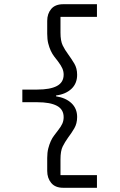

<svg xmlns="http://www.w3.org/2000/svg" viewBox="-20 -757 568 911"><path d="M280 134Q242 134 223 111Q204 88 204 54V-7Q204 -33 209 -52.5Q214 -72 221 -87.5Q228 -103 237.5 -115Q247 -127 255 -138Q270 -157 276 -171Q282 -185 282 -201Q282 -238 250 -255Q218 -272 157 -272H86V-332H157Q218 -332 250 -349Q282 -366 282 -403Q282 -418 276 -432Q270 -446 255 -466Q247 -476 237.5 -488.5Q228 -501 221 -516Q214 -531 209 -550.5Q204 -570 204 -597V-658Q204 -692 223 -714.5Q242 -737 280 -737H440V-677H267V-602Q267 -563 277.5 -541.5Q288 -520 303 -500Q319 -478 332.5 -455.5Q346 -433 346 -402Q346 -361 319 -335.5Q292 -310 246 -304V-300Q292 -293 319 -267.5Q346 -242 346 -202Q346 -171 332.5 -148Q319 -125 303 -104Q288 -83 277.5 -62Q267 -41 267 -1V74H440V134Z"/></svg>

Font: PlemolJP
Style: Regular
Weight: 400
Monospace: yes
Version: v2.0.4; ttfautohint (v1.8.4.7-5d5b-dirty) -l 6 -r 45 -G 200 